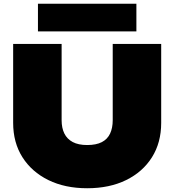

<svg xmlns="http://www.w3.org/2000/svg" viewBox="-20 -984 929 1022"><path d="M308 -344Q308 -303 322.5 -273.5Q337 -244 367 -228Q397 -212 444 -212Q492 -212 522 -227.5Q552 -243 566 -273Q580 -303 580 -344V-750H838V-330Q838 -225 789 -147Q740 -69 651.5 -25.5Q563 18 444 18Q326 18 237.5 -25.5Q149 -69 99.5 -147Q50 -225 50 -330V-750H308ZM182 -817V-964H706V-817Z"/></svg>

Font: Unbounded Black
Style: Regular
Weight: 900
Designer: Luke Prowse, Jean-Baptiste Morizot, Fátima Lázaro, Florian Runge
Foundry: NaN
Version: Version 1.701;gftools[0.9.28.dev5+ged2979d]